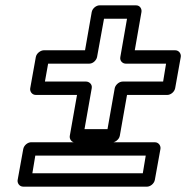

<svg xmlns="http://www.w3.org/2000/svg" viewBox="-20 -673 696 718"><path d="M450 -435H601L590 -368H439C424 -368 411 -354 409 -343L382 -190H296L323 -343C326 -358 313 -368 302 -368H148L160 -435H314C329 -435 341 -449 343 -460L369 -603H455L430 -460C427 -445 439 -435 450 -435ZM484 -485 509 -628C511 -639 504 -653 489 -653H352C341 -653 326 -643 323 -628L298 -485H144C133 -485 117 -475 114 -460L93 -343C91 -332 99 -318 114 -318H268L241 -165C239 -154 247 -140 262 -140H398C409 -140 425 -150 428 -165L455 -318H606C617 -318 632 -328 635 -343L656 -460C658 -471 650 -485 635 -485ZM514 -25H101L112 -91H525ZM530 25C541 25 556 15 559 0L580 -116C582 -127 574 -141 559 -141H96C85 -141 70 -131 67 -116L46 0C44 11 52 25 67 25Z"/></svg>

Font: Asimov
Style: WidOuIt
Weight: 500
Designer: Google
Version: Version 2.000980; 2014